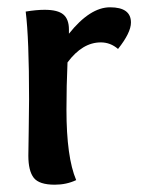

<svg xmlns="http://www.w3.org/2000/svg" viewBox="-20 -505 398 529"><path d="M103 -478Q139.2 -478 154.5 -465.1Q169.9 -452.1 169.9 -423.8V-412.1Q228 -484.9 283.2 -484.9Q340.8 -484.9 340.8 -442.9Q340.8 -415 305.2 -370.1Q284.2 -388.2 257.8 -388.2Q207 -388.2 166 -333Q163.1 -269 163.1 -203.1Q163.1 -71.8 189.9 -8.8Q163.1 3.9 130.9 3.9Q87.9 3.9 73 -15.1Q58.1 -34.2 58.1 -76.2Q58.1 -87.9 59.1 -144Q60.1 -200.2 60.1 -231.9Q60.1 -398.9 50.8 -473.1Q80.1 -478 103 -478Z"/></svg>

Font: Sukar
Style: Bold
Weight: 700
Designer: Dario Muhafara - Ghiath Alsory
Foundry: Dario Muhafara - Ghiath Alsory
Version: Version 1.00 March 27, 2016, initial release